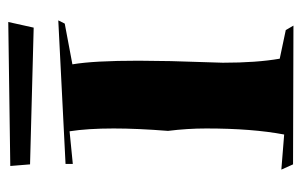

<svg xmlns="http://www.w3.org/2000/svg" viewBox="-156 -660 747 476"><g transform="rotate(-90 218.0 -421.5)"><path d="M393 -68 49 -69 36 -98 123 -91Q138 -170 138 -284Q138 -331 132 -379Q138 -455 138 -514Q138 -578 131 -623L50 -615V-633L406 -651L398 -635L297 -616Q306 -563 306 -452L305 -372L301 -243Q301 -159 311 -102L382 -87ZM388 -712 49 -721 45 -770 402 -775Z"/></g></svg>

Font: Xiangcui Kesong Xiangcui Kesong
Style: Regular
Weight: 400
Version: Version 1.501;March 28, 2024;FontCreator 14.0.0.2814 64-bit